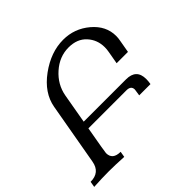

<svg xmlns="http://www.w3.org/2000/svg" viewBox="-209 -887 1071 1071"><g transform="rotate(-45 326.5 -351.5)"><path d="M197.8 0Q127.4 -3.9 80.6 -3.9Q25.9 -3.9 -39.1 0L-33.2 -34.2Q41 -34.2 53.7 -106L118.7 -474.1Q135.3 -567.4 228.3 -635.3Q321.3 -703.1 418.9 -703.1Q507.3 -703.1 575.2 -645.8Q643.1 -588.4 643.1 -508.8Q643.1 -491.7 639.6 -474.1L626.5 -399.4H537.1L550.3 -474.1Q553.7 -492.2 553.7 -509.3Q553.7 -567.9 515.6 -609.6Q477.5 -651.4 409.7 -651.4Q337.4 -651.4 279.1 -599.6Q220.7 -547.9 207.5 -474.1L176.8 -298.8H510.7Q591.8 -298.8 591.8 -220.2Q591.8 -203.6 588.4 -183.6H499.5Q504.4 -211.4 505.4 -223.6Q505.4 -253.9 469.2 -253.9H168.9Q140.6 -95.2 140.6 -86.4Q140.6 -34.2 203.6 -34.2Z"/></g></svg>

Font: Kelvinch
Style: Italic
Weight: 400
Italic angle: -10°
Designer: Paul James Miller
Foundry: High-Logic / Made with FontCreator
Version: Version 3.40;July 22, 2017;FontCreator 11.0.0.2388 64-bit